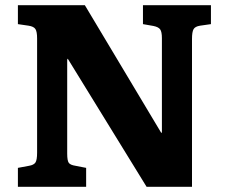

<svg xmlns="http://www.w3.org/2000/svg" viewBox="-20 -720 879 740"><path d="M49 0V-73L92 -81Q110 -84 116.5 -93.5Q123 -103 123 -132V-572Q123 -598 116.5 -608Q110 -618 90 -621L49 -627V-700H307L602 -207L604 -211V-573Q604 -597 597.5 -606.5Q591 -616 571 -620L531 -627V-700H793V-627L751 -621Q732 -618 726 -607.5Q720 -597 720 -570V0H545L241 -494L239 -490V-128Q239 -101 245 -92.5Q251 -84 271 -81L312 -73V0Z"/></svg>

Font: Literata
Style: Bold
Weight: 700
Designer: Latin by Veronika Burian and Jose Scaglione. Greek by Irene Vlachou. Cyrillic by Vera Evstafieva.
Foundry: TypeTogether
Version: Version 3.103; ttfautohint (v1.8.4.7-5d5b);gftools[0.9.29]